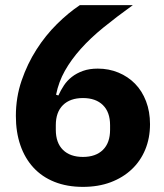

<svg xmlns="http://www.w3.org/2000/svg" viewBox="-20 -718 640 750"><path d="M304 12Q242 12 193 -7.5Q144 -27 110.5 -63.5Q77 -100 59.5 -151Q42 -202 42 -265Q42 -338 64.5 -403.5Q87 -469 122.5 -524.5Q158 -580 202.5 -624Q247 -668 292 -698H499Q435 -652 384 -610.5Q333 -569 295.5 -527Q258 -485 233.5 -441.5Q209 -398 199 -348L208 -345Q217 -365 229.5 -384Q242 -403 260.5 -417.5Q279 -432 304 -441Q329 -450 362 -450Q405 -450 442.5 -434.5Q480 -419 507.5 -391Q535 -363 550.5 -322.5Q566 -282 566 -233Q566 -179 547.5 -134Q529 -89 494.5 -56.5Q460 -24 412 -6Q364 12 304 12ZM304 -105Q354 -105 382 -132.5Q410 -160 410 -211V-229Q410 -280 382 -307.5Q354 -335 304 -335Q254 -335 226 -307.5Q198 -280 198 -229V-211Q198 -160 226 -132.5Q254 -105 304 -105Z"/></svg>

Font: IBM Plex Sans Thai
Style: Bold
Weight: 700
Designer: Mike Abbink, Paul van der Laan, Pieter van Rosmalen, Ben Mitchell, Mark Frömberg
Foundry: Bold Monday
Version: Version 1.2